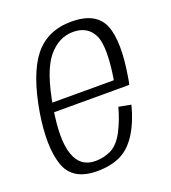

<svg xmlns="http://www.w3.org/2000/svg" viewBox="-115 -686 690 776"><g transform="rotate(-20 230.0 -298.0)"><path d="M172.5 4 179.5 -37Q114 -37 92 -102Q69.5 -166 92 -299Q116.5 -446 163 -502.5Q209 -558.5 271.5 -558.5Q336 -558.5 360.5 -503.5Q381.5 -450.5 360 -318.5H87.5L80.5 -279.5H412Q415 -290 416.5 -300.5Q444 -456.5 414.5 -528.5Q385 -600 279 -600Q176 -600 118 -527.5Q60.5 -455 34 -299Q11 -158 38.5 -76.5Q66 4 172.5 4ZM179.5 -37 172.5 4Q230.5 4 273.5 -16.5Q315.5 -37 346 -86Q376 -134.5 393 -201.5L340.5 -211.5Q326 -158.5 303.5 -114.5Q280.5 -70.5 249.5 -53.5Q217 -37 179.5 -37Z"/></g></svg>

Font: Anybody SemiCondensed Light
Style: Italic
Weight: 300
Width: 4
Italic angle: -10°
Version: Version 1.113;gftools[0.9.25]